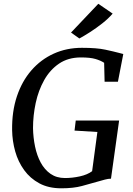

<svg xmlns="http://www.w3.org/2000/svg" viewBox="-20 -1010 719 1038"><path d="M311.5 8Q242.5 8 192.8 -18.8Q143 -45.5 110.5 -90.5Q78 -135.5 62.2 -191.5Q46.5 -247.5 45.5 -306Q44 -407.5 71.5 -489.5Q99 -571.5 150 -630Q201 -688.5 270.5 -720Q340 -751.5 423 -751.5Q503 -751.5 549.2 -741.5Q595.5 -731.5 623.5 -724Q629.5 -722.5 635 -721Q640.5 -719.5 646.5 -718L617.5 -568H545.5L543 -670.5Q524 -683 495.8 -691.2Q467.5 -699.5 417.5 -699.5Q348.5 -699.5 299.2 -666Q250 -632.5 218.8 -576.8Q187.5 -521 173 -453.2Q158.5 -385.5 158.5 -317Q159.5 -266 169.5 -217.8Q179.5 -169.5 200.2 -131Q221 -92.5 253.5 -70Q286 -47.5 331.5 -47.5Q371 -47.5 411.8 -56.5Q452.5 -65.5 478 -84.5L506.5 -296.5L383 -304L389.5 -358.5H624L580 -44Q565.5 -44 546.8 -39Q528 -34 507.5 -28Q469 -17 423.2 -4.5Q377.5 8 311.5 8ZM364 -834 511.5 -989.5 589 -936.5Q566.5 -910 533.5 -884Q500.5 -858 467 -836.5Q433.5 -815 409 -802Z"/></svg>

Font: Merriweather
Style: Italic
Weight: 400
Italic angle: -7.8°
Designer: Eben Sorkin
Foundry: Eben Sorkin
Version: Version 2.100